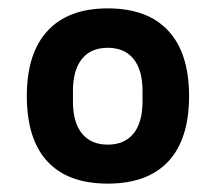

<svg xmlns="http://www.w3.org/2000/svg" viewBox="-20 -557 514 458"><path d="M431 -328Q431 -225 381.5 -172Q332 -119 237 -119Q142 -119 93 -172Q44 -225 44 -328Q44 -430 93.5 -483.5Q143 -537 237 -537Q332 -537 381.5 -483.5Q431 -430 431 -328ZM154 -340V-315Q154 -265 175.5 -238.5Q197 -212 237 -212Q277 -212 298.5 -238.5Q320 -265 320 -315V-340Q320 -390 298.5 -416.5Q277 -443 237 -443Q197 -443 175.5 -416.5Q154 -390 154 -340Z"/></svg>

Font: Pragati Narrow
Style: Bold
Weight: 700
Designer: Hector Gatti, Marcela Romero, Pablo Cosgaya and Nicolas Silva
Foundry: Omnibus-Type
Version: Version 1.010; ttfautohint (v1.3)